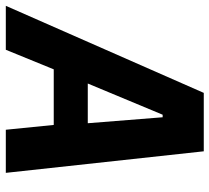

<svg xmlns="http://www.w3.org/2000/svg" viewBox="-88 -688 738 677"><g transform="rotate(90 281.5 -349.0)"><path d="M400 0 383 -169H187L118 0H-37L270 -698H476L552 0ZM356 -553H347L237 -289H377Z"/></g></svg>

Font: iA Writer Mono V
Style: Regular
Weight: 400
Italic angle: -9.5°
Designer: Mike Abbink, Paul van der Laan, Pieter van Rosmalen
Foundry: Bold Monday
Version: Version 2.000